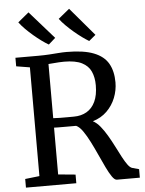

<svg xmlns="http://www.w3.org/2000/svg" viewBox="-64 -1045 825 1095"><g transform="rotate(-5 349.0 -497.5)"><path d="M39.5 0V-49.5L121.7 -58.9V-681.4L44.2 -694.1V-743H174.7Q209.4 -743 238.1 -744.9Q266.7 -746.9 291.1 -748.7Q315.6 -750.6 337.8 -750.6Q435 -750.6 492.6 -728Q550.2 -705.5 575.3 -661.7Q600.4 -617.8 600.4 -553.7Q600.4 -508.6 583.5 -465.8Q566.6 -423 533.7 -390.6Q500.8 -358.3 452.6 -343.9Q474.4 -332.6 494.3 -308.3Q514.2 -283.9 532.5 -252.6Q550.9 -221.3 567.4 -188.7Q584 -156 598.9 -127.6Q613.9 -99.1 627.5 -80.7Q641.2 -62.2 653.2 -59.2L691.5 -48.6V0H559.9Q547.4 0 532.7 -21.2Q518 -42.4 501.6 -76.6Q485.1 -110.8 467.3 -150.2Q449.5 -189.6 430.8 -226.5Q412.1 -263.4 393.2 -290.5Q374.3 -317.6 355.3 -326.1Q344.3 -326.1 326.2 -326.1Q308.1 -326.1 288.5 -326.1Q268.9 -326.1 252.6 -326.2Q236.3 -326.4 228.9 -326.8V-58.9L327.8 -49.5V0ZM347.4 -379.6Q389 -379.6 420.4 -397.8Q451.9 -416 469.5 -453.1Q487.2 -490.3 487.2 -547Q487.2 -592.2 472 -625.8Q456.9 -659.5 420.1 -678.1Q383.4 -696.6 318.5 -696.6Q304.5 -696.6 289.3 -695.7Q274.2 -694.8 258.8 -693.4Q243.5 -692.1 228.9 -691.1V-381Q243.6 -379.8 267.5 -379.5Q291.3 -379.2 314 -379.4Q336.7 -379.6 347.4 -379.6ZM373.3 -994.6 510.2 -833.5 472.1 -801.9H471.3Q454 -812.1 432.2 -827.9Q410.5 -843.8 387.7 -863.1Q365 -882.4 344.5 -902.8Q324 -923.1 309.5 -942.6ZM140.9 -994.4 280 -836.4 241 -801.9H240.1Q222.7 -811.9 200.8 -827.8Q178.9 -843.6 156.2 -863Q133.4 -882.4 113 -902.8Q92.6 -923.3 78.2 -942.7Z"/></g></svg>

Font: Merriweather 7pt Light
Style: Regular
Weight: 300
Designer: Eben Sorkin
Foundry: Eben Sorkin
Version: Version 2.200;gftools[0.9.31]